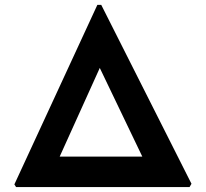

<svg xmlns="http://www.w3.org/2000/svg" viewBox="-20 -756 832 776"><path d="M38.1 -10.7 44.9 0H746.1L753.9 -13.2L389.2 -736.3H373.5ZM221.2 -123 383.3 -481.4 555.2 -123Z"/></svg>

Font: Merriweather Sans
Style: Bold
Weight: 700
Designer: Eben Sorkin ( eben@eyebytes.com )
Foundry: Eben Sorkin
Version: Version 1.003